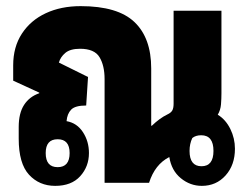

<svg xmlns="http://www.w3.org/2000/svg" viewBox="-20 -596 813 626"><path d="M160 10Q108 10 74.5 -26.5Q41 -63 41 -144V-182Q41 -227 58.5 -254Q76 -281 108 -292V-294L23 -333V-383Q23 -443 51.5 -486.5Q80 -530 129.5 -553Q179 -576 243 -576Q364 -576 418.5 -524Q473 -472 473 -373V-186H475Q501 -211 526 -223Q537 -228 541.5 -235.5Q546 -243 546 -258V-561H702V-292Q702 -274 700.5 -255.5Q699 -237 690 -222Q716 -206 731 -175.5Q746 -145 746 -111Q746 -58 715.5 -24Q685 10 638 10Q600 10 569.5 -15Q539 -40 532 -84Q485 -60 466 0H321V-338Q321 -382 304.5 -409.5Q288 -437 241 -437Q209 -437 193 -423.5Q177 -410 172 -392L267 -345L261 -252Q225 -252 212 -238.5Q199 -225 197 -201Q231 -195 250.5 -165Q270 -135 270 -97Q270 -53 241.5 -21.5Q213 10 160 10ZM637 -54Q676 -54 676 -104Q676 -155 636 -155Q618 -155 607 -146Q598 -127 598 -104Q598 -54 637 -54ZM168 -51Q207 -51 207 -97Q207 -142 168 -142Q129 -142 129 -97Q129 -51 168 -51Z"/></svg>

Font: Noto Sans Thai Looped ExtraCondensed Black
Style: Regular
Weight: 900
Width: 2
Designer: Sasikarn Vongin, Ben Mitchell
Foundry: The Fontpad Ltd
Version: Version 1.001; ttfautohint (v1.8.4.7-5d5b)